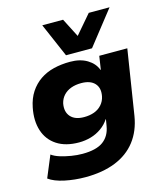

<svg xmlns="http://www.w3.org/2000/svg" viewBox="-137 -882 1020 1177"><g transform="rotate(-15 373.0 -293.0)"><path d="M259 191Q191 191 127.5 177.5Q64 164 29 138L86 1Q106 16 138.5 26Q171 36 207.5 42Q244 48 278 48Q366 48 410 15.5Q454 -17 464 -79L471 -120H469Q450 -90 419 -68Q388 -46 351.5 -35.5Q315 -25 276 -25Q191 -25 136 -61Q81 -97 60.5 -160.5Q40 -224 56 -305Q67 -361 93.5 -401Q120 -441 158 -467Q196 -493 244.5 -505Q293 -517 349 -517Q413 -517 457 -490.5Q501 -464 517 -421L519 -420L532 -506H710L645 -94Q630 -2 580.5 62Q531 126 449.5 158.5Q368 191 259 191ZM346 -167Q382 -167 410.5 -177.5Q439 -188 458.5 -210Q478 -232 484 -262Q494 -313 466.5 -343Q439 -373 381 -373Q345 -373 316.5 -362.5Q288 -352 269 -331.5Q250 -311 243 -282Q233 -230 260.5 -198.5Q288 -167 346 -167ZM336 -562 243 -777H375L436 -658L538 -777H670L501 -562Z"/></g></svg>

Font: Nunito Sans 7pt SemiExpanded Black
Style: Italic
Weight: 900
Width: 6
Italic angle: -9°
Designer: Vernon Adams
Foundry: Vernon Adams
Version: Version 3.101;gftools[0.9.27]